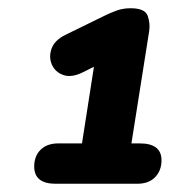

<svg xmlns="http://www.w3.org/2000/svg" viewBox="-20 -728 420 466"><path d="M115 -282Q63 -282 63 -324Q63 -349 78.5 -364.5Q94 -380 122 -380H179L208 -566L180 -552Q153 -539 133.5 -546Q114 -553 106 -571Q98 -589 105 -609.5Q112 -630 138 -643L234 -690Q248 -697 263.5 -702.5Q279 -708 297 -708Q332 -708 338.5 -689.5Q345 -671 342 -652L299 -380H319Q372 -380 372 -339Q372 -314 356.5 -298Q341 -282 313 -282Z"/></svg>

Font: Nunito ExtraBold
Style: Italic
Weight: 800
Italic angle: -9°
Designer: Vernon Adams
Foundry: Vernon Adams
Version: Version 3.601; ttfautohint (v1.8.2.53-6de2)